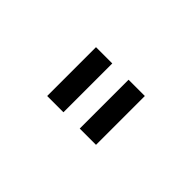

<svg xmlns="http://www.w3.org/2000/svg" viewBox="-17 -767 834 834"><g transform="rotate(-45 400.0 -350.0)"><path d="M250 -400H550V-500H250ZM250 -200H550V-300H250Z"/></g></svg>

Font: Mourier
Style: Regular
Weight: 400
Designer: Eric Mourier
Foundry: Velvetyne Type Foundry
Version: Version 2.000;hotconv 1.0.109;makeotfexe 2.5.65596